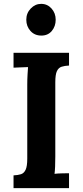

<svg xmlns="http://www.w3.org/2000/svg" viewBox="-20 -973 427 993"><path d="M337 -634Q315 -633 299 -628Q283 -623 274.5 -605.5Q266 -588 266 -547V-164Q266 -137 265 -112Q264 -87 262 -74Q278 -76 302.5 -76.5Q327 -77 337 -77V0H50V-66Q73 -67 88.5 -72Q104 -77 112.5 -95Q121 -113 121 -153V-536Q121 -563 122.5 -588Q124 -613 125 -626Q109 -625 85 -624.5Q61 -624 50 -623V-700H337ZM194 -789Q159 -789 137.5 -813Q116 -837 116 -871Q116 -905 139 -929Q162 -953 193 -953Q225 -953 246.5 -929Q268 -905 268 -871Q268 -837 248 -813Q228 -789 194 -789Z"/></svg>

Font: Lora
Style: Weight 700
Weight: 700
Designer: Olga Karpushina, Alexei Vanyashin (Cyrillic)
Foundry: Cyreal
Version: Version 3.001